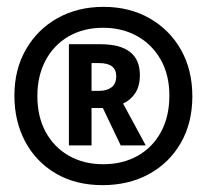

<svg xmlns="http://www.w3.org/2000/svg" viewBox="-20 -637 603 560"><path d="M279 -97Q200 -97 142 -131.5Q84 -166 53 -225Q22 -284 22 -358Q22 -435 56 -493.5Q90 -552 148.5 -584.5Q207 -617 282 -617Q358 -617 416.5 -583.5Q475 -550 508 -491.5Q541 -433 541 -356Q541 -278 507 -219.5Q473 -161 414 -129Q355 -97 279 -97ZM281 -158Q338 -158 381.5 -182.5Q425 -207 449.5 -252Q474 -297 474 -358Q474 -419 448.5 -463.5Q423 -508 379.5 -532Q336 -556 281 -556Q223 -556 179.5 -530.5Q136 -505 112.5 -460Q89 -415 89 -357Q89 -297 113 -252.5Q137 -208 180.5 -183Q224 -158 281 -158ZM181 -213V-508H273Q388 -508 388 -418Q388 -386 374.5 -365.5Q361 -345 339 -335L405 -213H332L280 -322H247V-213ZM269 -372Q292 -372 305.5 -382.5Q319 -393 319 -415Q319 -453 269 -453H247V-372Z"/></svg>

Font: Noto Sans Mono SemiCondensed
Style: Bold
Weight: 700
Width: 4
Designer: Monotype Design Team
Foundry: Monotype Imaging Inc.
Version: Version 2.014